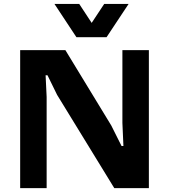

<svg xmlns="http://www.w3.org/2000/svg" viewBox="-20 -975 877 995"><path d="M84.5 0V-715.3H318.8L556.6 -324.7L609.9 -218.3H619.6L614.3 -337.9V-715.3H751.5V0H572.3L275.9 -483.4L226.1 -585H216.3L221.7 -472.7V0ZM646.5 -954.6 532.2 -782.2H376L262.2 -954.6H390.6L455.1 -856.4L520 -954.6Z"/></svg>

Font: Proza Libre
Style: Bold
Weight: 700
Designer: Jasper de Waard
Foundry: Jasper de Waard
Version: Version 1.000; ttfautohint (v1.4.1.8-43bc)